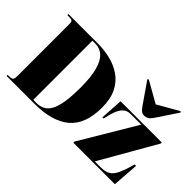

<svg xmlns="http://www.w3.org/2000/svg" viewBox="-118 -1210 1602 1602"><g transform="rotate(45 683.0 -409.5)"><path d="M37 0V-12L71 -14Q90 -15 96 -26Q102 -37 102 -70V-673Q102 -698 95.5 -707Q89 -716 66 -717L37 -718V-730H383Q458 -730 530 -713Q602 -696 660.5 -656Q719 -616 753.5 -547.5Q788 -479 788 -376Q788 -180 681 -90Q574 0 365 0ZM369 -16Q411 -16 443 -31.5Q475 -47 497.5 -85.5Q520 -124 531.5 -193.5Q543 -263 543 -372Q543 -496 521.5 -571Q500 -646 462 -680Q424 -714 374 -714H336V-18Q344 -17 351.5 -16.5Q359 -16 369 -16ZM825 0V-13L1119 -507H992Q953 -507 928 -483.5Q903 -460 887.5 -418Q872 -376 861 -321H847L859 -523H1346V-511L1062 -16H1131Q1184 -16 1215.5 -34Q1247 -52 1269.5 -99.5Q1292 -147 1316 -233H1332L1315 0ZM1084 -577Q1062 -577 1048.5 -587.5Q1035 -598 1016 -625L888 -810L896 -819L1085 -712L1272 -819L1280 -810L1155 -623Q1136 -595 1119.5 -586Q1103 -577 1084 -577Z"/></g></svg>

Font: Literata 72pt Black
Style: Regular
Weight: 900
Designer: Latin by Veronika Burian and Jose Scaglione. Greek by Irene Vlachou. Cyrillic by Vera Evstafieva.
Foundry: TypeTogether
Version: Version 3.002